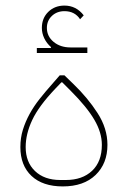

<svg xmlns="http://www.w3.org/2000/svg" viewBox="-20 -656 458 688"><path d="M205 12Q133 12 93 -25.5Q53 -63 53 -129Q53 -162 62 -191Q71 -220 86 -247.5Q101 -275 122 -301.5Q143 -328 167 -355L194 -386H211L243 -355Q294 -306 329.5 -251Q365 -196 365 -137Q365 -70 322.5 -29Q280 12 205 12ZM216 -11Q275 -11 310 -44Q345 -77 345 -137Q345 -181 318 -227Q291 -273 233 -331L203 -361H200L178 -338Q119 -276 95.5 -226Q72 -176 72 -129Q72 -75 105.5 -43Q139 -11 196 -11ZM112 -484H162L163 -487Q147 -501 138.5 -519Q130 -537 130 -556Q130 -591 153 -613.5Q176 -636 211 -636Q253 -636 280 -601L267 -587Q248 -616 211 -616Q184 -616 166 -599Q148 -582 148 -556Q148 -526 172 -506Q196 -486 233 -486H293V-466H112Z"/></svg>

Font: IBM Plex Sans Arabic Thin
Style: Regular
Weight: 100
Designer: Mike Abbink, Paul van der Laan, Pieter van Rosmalen, Wael Morcos, Khajak Apelian
Foundry: Bold Monday
Version: Version 1.101